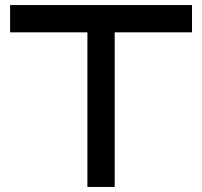

<svg xmlns="http://www.w3.org/2000/svg" viewBox="-20 -740 799 760"><path d="M20 -720H740V-612H434V0H326V-612H20Z"/></svg>

Font: Orbitron
Style: Regular
Weight: 500
Designer: Matt McInerney
Foundry: Matt McInerney
Version: 1.000